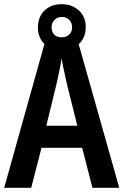

<svg xmlns="http://www.w3.org/2000/svg" viewBox="-20 -896 589 916"><path d="M421 0 372 -191H178L129 0H0L200 -715H347L549 0ZM299 -496Q293 -524 285.5 -558Q278 -592 274 -617Q270 -591 263 -557.5Q256 -524 250 -497L201 -296H349ZM274 -656Q223 -656 192 -686Q161 -716 161 -765Q161 -815 192 -845.5Q223 -876 274 -876Q324 -876 356.5 -846Q389 -816 389 -767Q389 -717 357 -686.5Q325 -656 274 -656ZM275 -718Q296 -718 310 -731Q324 -744 324 -766Q324 -787 310.5 -801Q297 -815 275 -815Q254 -815 240 -801Q226 -787 226 -766Q226 -744 238.5 -731Q251 -718 275 -718Z"/></svg>

Font: Noto Sans Myanmar Condensed SemiBold
Style: Regular
Weight: 600
Width: 3
Designer: Monotype Design Team
Foundry: Monotype Imaging Inc.
Version: Version 2.107; ttfautohint (v1.8.4.7-5d5b)